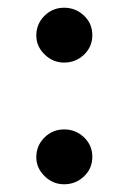

<svg xmlns="http://www.w3.org/2000/svg" viewBox="-20 -470 333 497"><path d="M74 -378Q74 -408 95 -429Q116 -450 146 -450Q176 -450 197.5 -429.5Q219 -409 219 -379Q219 -349 197.5 -328.5Q176 -308 146 -308Q117 -308 95.5 -329Q74 -350 74 -378ZM146 -135Q176 -135 197.5 -114.5Q219 -94 219 -64Q219 -34 197.5 -13.5Q176 7 146 7Q117 7 95.5 -14Q74 -35 74 -63Q74 -93 95 -114Q116 -135 146 -135Z"/></svg>

Font: Teachers SemiBold
Style: Regular
Weight: 600
Designer: Alfredo Marco Pradil & Chank Diesel
Version: Version 0.009